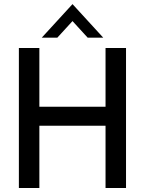

<svg xmlns="http://www.w3.org/2000/svg" viewBox="-20 -936 722 956"><path d="M607.5 0H505.5V-310H176V0H74V-697H176V-404.5H505.5V-697H607.5ZM494 -748.5H416.5L341 -831L265.5 -748.5H188L341 -915.5Z"/></svg>

Font: Acari Sans Neue SemiBold
Style: Regular
Weight: 600
Designer: Alfredo Marco Pradil (font), Cristiano Sobral (main changes)
Foundry: Hanken Design Co. (font), Cristiano Sobral (main changes)
Version: Version 2.459;March 19, 2022;FontCreator 14.0.0.2808 64-bit;